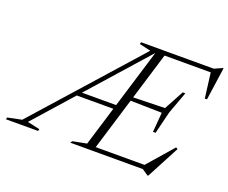

<svg xmlns="http://www.w3.org/2000/svg" viewBox="-195 -894 1316 1109"><g transform="rotate(20 463.0 -340.0)"><path d="M47.5 -29 124 -12 120.5 0H-77L-73.5 -12L12.5 -29.5L571 -657L501 -673L504.5 -685H666L457.5 0H318L327 -12L412 -28.5L607.5 -669.5L613 -666ZM802 25.5 764.5 0H414L422.5 -26H798L756.5 -16L902.5 -183.5L913.5 -177L806.5 25.5ZM250.5 -269 259 -294.5H516L507.5 -269ZM746 -222 756 -343 536.5 -347.5 543.5 -369.5 764.5 -375 829.5 -495H845.5L795.5 -358.5L762 -222ZM961.5 -505 941 -667 968 -659H628.5L637 -685H951L999 -706.5H1003.5L975 -505.5Z"/></g></svg>

Font: Newsreader 36pt Light
Style: Italic
Weight: 300
Italic angle: -17°
Designer: Hugues Gentile
Foundry: Production Type
Version: Version 1.003